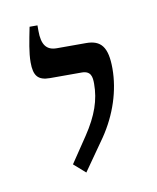

<svg xmlns="http://www.w3.org/2000/svg" viewBox="-50 -688 333 408"><g transform="rotate(-10 117.0 -484.0)"><path d="M105 -321 152 -388C182 -432 198 -482 198 -529C198 -576 184 -592 152 -592H89C67 -592 57 -605 57 -635V-647H40C34 -617 29 -593 29 -572C29 -543 38 -532 64 -532H132C152 -532 154 -519 154 -504C154 -469 143 -437 117 -398L80 -343Z"/></g></svg>

Font: Noto Serif Hebrew Condensed Light
Style: Regular
Weight: 300
Width: 3
Designer: Monotype Design Team
Foundry: Monotype Imaging Inc.
Version: Version 2.004